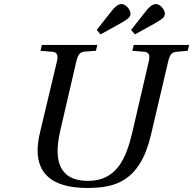

<svg xmlns="http://www.w3.org/2000/svg" viewBox="-20 -914 955 949"><path d="M628 -766 647 -744 748 -800C784 -821 795 -830 795 -846C795 -867 771 -894 751 -894C730 -894 713 -874 698 -855ZM458 -766 477 -744 578 -800C614 -821 625 -830 625 -846C625 -867 601 -894 581 -894C560 -894 543 -874 528 -855ZM177 -256C130 -57 238 15 410 15C546 15 671 -14 726 -247L811 -609C819 -643 828 -656 853 -658L908 -663L915 -692H641L634 -663L693 -658C716 -656 723 -642 715 -609L634 -260C603 -127 554 -20 415 -20C304 -20 234 -81 278 -269L357 -609C365 -643 374 -657 399 -659L454 -663L461 -692H187L180 -663L239 -658C262 -656 269 -642 261 -609Z"/></svg>

Font: Heuristica
Style: Italic
Weight: 400
Italic angle: -13°
Version: Version 1.0.1